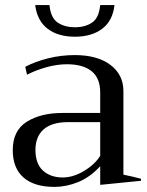

<svg xmlns="http://www.w3.org/2000/svg" viewBox="-20 -723 578 753"><path d="M118 -703H174Q179 -652 207 -634Q235 -616 274 -616Q313 -616 340.5 -634Q368 -652 373 -703H429Q422 -641 380.5 -610Q339 -579 274 -579Q208 -579 167 -610Q126 -641 118 -703ZM30 -134Q30 -211 85 -245.5Q140 -280 225 -280H373V-360Q373 -417 339 -444Q305 -471 243 -471Q204 -471 162.5 -459.5Q121 -448 86 -430L79 -461Q119 -482 169.5 -494.5Q220 -507 273 -507Q362 -507 413 -468.5Q464 -430 464 -366V-38Q499 -31 533 -22V-14L373 2V-71Q332 -27 285.5 -8.5Q239 10 194 10Q114 10 72 -27Q30 -64 30 -134ZM373 -112V-244H247Q183 -244 151 -215.5Q119 -187 119 -135Q119 -81 148.5 -54Q178 -27 226 -27Q267 -27 309.5 -52.5Q352 -78 373 -112Z"/></svg>

Font: Trirong
Style: Regular
Weight: 400
Version: Version 1.000